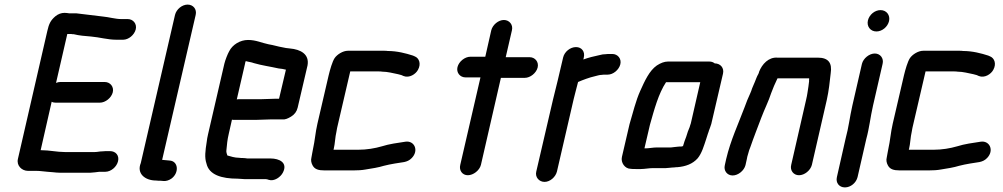

<svg xmlns="http://www.w3.org/2000/svg" viewBox="-20 -726 4367 836"><path d="M536 -643H507C483 -643 452 -652 428 -654C389 -658 351 -664 312 -668H281C274 -669 268 -670 261 -670C247 -670 233 -665 221 -655C200 -637 193 -622 186 -591L58 -34C51 -5 75 18 102 18H139C156 18 171 21 187 22L212 24C221 25 230 26 239 26H374C388 25 399 24 412 22H438C463 22 488 1 494 -24C500 -49 484 -68 459 -68H450C443 -68 434 -68 426 -67C413 -67 405 -64 393 -64H262C228 -64 195 -72 160 -72H157L205 -283C210 -280 216 -279 222 -279H415C439 -279 465 -300 471 -324C477 -348 460 -369 436 -369H243C237 -369 231 -368 224 -365L273 -578H290C293 -577 297 -577 301 -577C325 -571 350 -569 376 -567C413 -564 448 -553 487 -553H516C540 -553 565 -574 571 -598C577 -622 560 -643 536 -643Z M742 -661 593 -16C574 30 612 60 659 60C666 61 672 61 679 61L691 62C703 63 714 60 726 52C761 27 757 -25 718 -27L686 -30L832 -661C838 -686 821 -706 797 -706C773 -706 748 -686 742 -661Z M1114 -294H1020C1017 -294 1014 -294 1011 -293L1047 -449C1047 -451 1048 -455 1050 -460C1063 -456 1073 -456 1086 -451C1120 -441 1158 -436 1193 -428L1209 -426C1213 -425 1218 -424 1223 -423H1225L1195 -296H1176C1163 -296 1129 -294 1114 -294ZM1156 -206H1210C1221 -205 1232 -209 1247 -218C1262 -227 1272 -240 1276 -257L1319 -441C1328 -490 1289 -511 1242 -515L1225 -517L1210 -520C1191 -523 1170 -530 1150 -533C1120 -539 1095 -552 1060 -552C1025 -552 992 -531 978 -503C971 -491 961 -465 957 -449L886 -142C883 -129 881 -118 880 -108C874 -70 870 -40 879 -14C890 35 944 52 1015 52C1026 52 1035 54 1046 54H1138C1143 54 1146 56 1150 57C1174 65 1202 45 1212 25C1234 -18 1196 -36 1158 -36H1057C1050 -37 1044 -38 1036 -38C1032 -38 1027 -38 1021 -39C1001 -39 985 -45 970 -49C968 -54 964 -65 966 -74C968 -96 970 -118 976 -143L990 -205C993 -204 996 -204 999 -204H1093C1108 -204 1142 -206 1156 -206Z M1336 -40C1333 -29 1335 -17 1341 -6C1350 11 1366 16 1393 16H1519C1538 16 1556 15 1572 12C1598 8 1629 3 1651 -4C1665 -8 1683 -11 1699 -14C1729 -20 1753 -17 1773 -38C1805 -71 1784 -115 1745 -109C1712 -104 1674 -99 1643 -89C1612 -80 1577 -74 1540 -74H1432L1433 -77C1439 -102 1439 -128 1445 -153C1446 -162 1449 -174 1452 -187L1505 -415H1629C1635 -415 1640 -415 1644 -414C1668 -414 1692 -407 1713 -403L1728 -399L1737 -395C1762 -385 1790 -403 1800 -422C1815 -449 1804 -473 1787 -480L1778 -484C1747 -494 1709 -504 1668 -504C1663 -505 1659 -505 1652 -505H1495C1473 -505 1448 -489 1437 -473C1427 -458 1417 -423 1411 -398L1362 -187C1353 -148 1351 -113 1343 -78C1340 -66 1339 -53 1336 -40Z M2119 -594 2093 -479H2028C2004 -479 1978 -458 1972 -434C1966 -410 1983 -389 2007 -389H2072L1984 -8C1978 16 1993 37 2017 37C2041 37 2068 16 2074 -8L2161 -387H2265C2289 -387 2315 -408 2321 -432C2327 -456 2310 -477 2286 -477H2182L2209 -594C2215 -618 2198 -639 2174 -639C2150 -639 2125 -618 2119 -594Z M2432 -476 2408 -374C2402 -349 2394 -318 2388 -293L2315 21C2309 45 2327 66 2351 66C2375 66 2399 45 2405 21L2478 -295C2483 -318 2492 -347 2497 -369C2518 -378 2547 -389 2570 -394C2579 -396 2590 -400 2600 -400C2605 -401 2611 -401 2616 -401H2626C2650 -401 2675 -422 2681 -446C2687 -470 2670 -491 2646 -491H2636C2629 -491 2623 -491 2617 -490C2609 -490 2600 -489 2590 -486C2566 -481 2542 -475 2520 -467L2522 -476C2528 -501 2513 -521 2488 -521C2463 -521 2438 -501 2432 -476Z M2791 -80H2786L2810 -183C2829 -250 2847 -318 2880 -368H3029L2988 -189C2985 -181 2984 -176 2983 -173C2981 -168 2978 -161 2975 -153L2968 -131C2962 -117 2959 -106 2954 -90C2952 -89 2948 -88 2946 -88C2941 -88 2935 -88 2928 -87L2910 -85C2906 -84 2902 -84 2899 -84H2840C2824 -84 2805 -80 2791 -80ZM2726 9C2731 10 2739 10 2748 10H2771C2786 10 2807 6 2822 6H2879C2889 6 2904 3 2916 3C2921 2 2926 2 2929 2C2965 -1 2996 -12 3018 -37C3036 -59 3045 -91 3055 -121L3062 -143C3065 -150 3066 -155 3067 -158C3070 -165 3073 -174 3077 -186L3128 -405C3134 -430 3117 -450 3092 -450C3086 -455 3078 -458 3069 -458H2888C2873 -458 2857 -452 2840 -441C2807 -418 2787 -373 2768 -331C2748 -287 2736 -235 2721 -185L2688 -43C2682 -18 2701 9 2726 9Z M3226 -7 3232 -34C3233 -39 3234 -47 3238 -58C3240 -68 3244 -77 3247 -85C3261 -126 3280 -174 3295 -214C3308 -249 3327 -286 3338 -321C3346 -342 3354 -362 3364 -382C3364 -383 3365 -384 3366 -385H3503C3504 -383 3502 -375 3503 -373L3500 -349C3497 -331 3495 -312 3490 -292L3425 -8C3419 16 3435 37 3459 37C3483 37 3509 16 3515 -8L3580 -291C3589 -331 3593 -371 3597 -407C3604 -452 3587 -475 3541 -475H3365C3327 -478 3298 -447 3285 -413C3285 -411 3284 -408 3282 -404C3275 -392 3272 -382 3267 -370C3262 -357 3255 -344 3251 -330L3246 -318C3239 -303 3228 -277 3222 -259C3195 -187 3161 -115 3142 -34L3136 -7C3130 17 3146 38 3170 38C3194 38 3220 17 3226 -7Z M3733 -448 3691 -265C3680 -217 3675 -170 3662 -123L3624 45C3618 70 3634 90 3659 90C3684 90 3708 70 3714 45L3752 -121C3765 -168 3770 -217 3781 -265L3823 -448C3829 -472 3813 -493 3789 -493C3765 -493 3739 -472 3733 -448ZM3759 -637C3753 -611 3770 -589 3796 -589C3821 -589 3845 -609 3851 -634C3857 -660 3840 -682 3814 -682C3789 -682 3765 -662 3759 -637Z M3841 -40C3838 -29 3840 -17 3846 -6C3855 11 3871 16 3898 16H4024C4043 16 4061 15 4077 12C4103 8 4134 3 4156 -4C4170 -8 4188 -11 4204 -14C4234 -20 4258 -17 4278 -38C4310 -71 4289 -115 4250 -109C4217 -104 4179 -99 4148 -89C4117 -80 4082 -74 4045 -74H3937L3938 -77C3944 -102 3944 -128 3950 -153C3951 -162 3954 -174 3957 -187L4010 -415H4134C4140 -415 4145 -415 4149 -414C4173 -414 4197 -407 4218 -403L4233 -399L4242 -395C4267 -385 4295 -403 4305 -422C4320 -449 4309 -473 4292 -480L4283 -484C4252 -494 4214 -504 4173 -504C4168 -505 4164 -505 4157 -505H4000C3978 -505 3953 -489 3942 -473C3932 -458 3922 -423 3916 -398L3867 -187C3858 -148 3856 -113 3848 -78C3845 -66 3844 -53 3841 -40Z"/></svg>

Font: Electronic
Style: BlkIt
Weight: 900
Version: Version 1.011